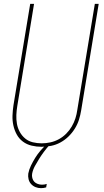

<svg xmlns="http://www.w3.org/2000/svg" viewBox="-20 -755 540 998"><path d="M196 8Q170 8 144.5 2Q119 -4 99 -19Q79 -34 67 -56Q55 -78 49.5 -103Q44 -128 45 -154.5Q46 -181 50 -208L137 -735H157L70 -205Q66 -181 65 -157.5Q64 -134 68 -111.5Q72 -89 83 -69Q94 -49 111 -35Q128 -21 150.5 -15.5Q173 -10 197 -10Q219 -10 242 -15Q265 -20 286 -31.5Q307 -43 324 -60Q341 -77 353 -97.5Q365 -118 372 -140Q379 -162 382 -185L473 -735H493L402 -182Q398 -157 390.5 -133Q383 -109 369 -86.5Q355 -64 336 -45.5Q317 -27 294 -14.5Q271 -2 246 3Q221 8 196 8ZM193 223Q178 223 164.5 217.5Q151 212 141.5 201.5Q132 191 128.5 176.5Q125 162 127 147Q131 126 141 105.5Q151 85 163 65.5Q175 46 190 28.5Q205 11 222 -4L226 -8H237L236 0Q221 17 208 34.5Q195 52 183.5 70.5Q172 89 161.5 108Q151 127 147 148Q145 159 148 170.5Q151 182 158 189.5Q165 197 176 201Q187 205 198 205Q205 205 211 204Q217 203 223 201L220 219Q213 221 206.5 222Q200 223 193 223Z"/></svg>

Font: Iosevka Curly Thin
Style: Italic
Weight: 100
Italic angle: -9°
Monospace: yes
Designer: Belleve Invis
Foundry: Belleve Invis
Version: Version 22.1.2; ttfautohint (v1.8.4)